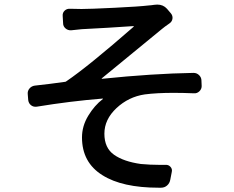

<svg xmlns="http://www.w3.org/2000/svg" viewBox="-20 -789 1040 854"><path d="M296.9 -654.3Q282.2 -653.3 271.5 -662.6Q260.7 -671.9 260.7 -685.5L258.8 -718.8Q257.8 -732.4 267.6 -741.7Q277.3 -751 292 -750Q313.5 -749 342.8 -749Q378.9 -749 489.3 -754.4Q599.6 -759.8 639.6 -764.6Q654.3 -765.6 666 -767.6Q672.9 -768.6 679.7 -768.6Q706.1 -768.6 722.7 -750L740.2 -729.5Q749 -718.8 747.1 -705.6Q745.1 -692.4 733.4 -684.6Q711.9 -669.9 699.2 -659.2Q436.5 -444.3 432.6 -440.4Q431.6 -440.4 432.1 -439.5Q432.6 -438.5 433.6 -438.5Q661.1 -461.9 840.8 -464.8Q855.5 -464.8 865.7 -454.6Q876 -444.3 876 -430.7L877 -406.2Q877 -392.6 866.7 -382.8Q856.4 -373 842.8 -374Q793.9 -376 752 -376Q676.8 -376 624 -369.1Q551.8 -358.4 498 -308.1Q444.3 -257.8 444.3 -194.3Q444.3 -130.9 487.3 -100.6Q530.3 -70.3 606.4 -59.6Q647.5 -55.7 689.5 -55.7Q703.1 -55.7 716.8 -55.7Q729.5 -56.6 738.3 -46.9Q747.1 -37.1 744.1 -24.4L737.3 10.7Q734.4 26.4 723.1 36.1Q711.9 45.9 696.3 45.9Q691.4 45.9 685.5 45.9Q523.4 45.9 435.5 -9.8Q344.7 -66.4 344.7 -177.7Q344.7 -228.5 372.6 -274.4Q400.4 -320.3 437.5 -348.6Q438.5 -348.6 438 -349.6Q437.5 -350.6 436.5 -350.6Q292 -338.9 143.6 -314.5Q128.9 -312.5 118.2 -320.8Q107.4 -329.1 105.5 -343.8L103.5 -369.1Q101.6 -383.8 110.8 -395Q120.1 -406.2 134.8 -408.2Q156.2 -410.2 201.7 -416Q247.1 -421.9 267.6 -424.8Q272.5 -424.8 275.4 -427.7Q373 -494.1 574.2 -669.9Q575.2 -670.9 575.2 -671.9Q575.2 -672.9 573.2 -672.9Q551.8 -670.9 458.5 -665.5Q365.2 -660.2 343.8 -659.2Q321.3 -657.2 296.9 -654.3Z"/></svg>

Font: Gen Jyuu GothicL Medium
Style: Regular
Weight: 500
Designer: [Source Han Sans]
Ryoko NISHIZUKA  (kana & ideographs); Paul D. Hunt (Latin, Greek & Cyrillic); Wenlong ZHANG  (bopomofo
Version: Version 1.002.20150607